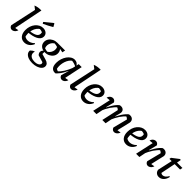

<svg xmlns="http://www.w3.org/2000/svg" viewBox="346 -2340 4142 4142"><g transform="rotate(45 2416.5 -269.0)"><path d="M182 -645 98 -711Q138 -728 184.5 -735.5Q231 -743 280 -741ZM137 -28 116 -73Q148 -75 176 -78.5Q204 -82 230 -89Q223 -60 206 -38.5Q189 -17 166.5 -5Q144 7 120 7Q95 7 74.5 -9Q54 -25 44 -55L187 -714L280 -741Z M502 10Q424 10 378 -46.5Q332 -103 332 -199Q332 -261 350.5 -316Q369 -371 403 -412.5Q437 -454 481 -478Q525 -502 576 -502Q639 -502 678 -468.5Q717 -435 717 -381Q717 -341 693.5 -309.5Q670 -278 627 -255.5Q584 -233 525.5 -219.5Q467 -206 398 -202V-246Q518 -260 571.5 -291.5Q625 -323 625 -380Q625 -410 612 -437L643 -409Q614 -422 584 -429Q554 -436 521 -436L552 -444Q512 -421 483 -382.5Q454 -344 439 -292.5Q424 -241 424 -180Q424 -152 429.5 -123.5Q435 -95 447 -69L428 -106Q448 -89 473.5 -81Q499 -73 527 -73Q566 -73 605 -90.5Q644 -108 680 -144L694 -130Q669 -65 617.5 -27.5Q566 10 502 10ZM502 -559 481 -593 662 -741H676L715 -670Q663 -639 610.5 -611.5Q558 -584 502 -559Z M939 203Q868 203 815.5 182.5Q763 162 736 126Q709 90 715 44Q742 18 761 5.5Q780 -7 808 -14Q792 33 805.5 69.5Q819 106 858 126.5Q897 147 957 147Q1009 147 1044.5 130Q1080 113 1091.5 86.5Q1103 60 1083 32L921 -16Q904 -33 896 -51.5Q888 -70 888 -88Q888 -117 907 -141.5Q926 -166 958 -173V-93L1090 -55Q1193 -26 1193 50Q1193 94 1159.5 128.5Q1126 163 1068.5 183Q1011 203 939 203ZM973 -154Q894 -154 846 -195.5Q798 -237 798 -305Q798 -357 827 -399.5Q856 -442 905.5 -467Q955 -492 1015 -492Q1092 -492 1139.5 -449.5Q1187 -407 1187 -339Q1187 -287 1158.5 -245.5Q1130 -204 1081.5 -179Q1033 -154 973 -154ZM1000 -202Q1038 -225 1061 -262Q1084 -299 1088.5 -341.5Q1093 -384 1075 -423Q1054 -429 1032 -434.5Q1010 -440 985 -441Q947 -419 924.5 -382Q902 -345 898 -302.5Q894 -260 911 -221Q940 -211 961.5 -206.5Q983 -202 1000 -202ZM1133 -410 1015 -492H1252L1237 -422L1148 -440Z M1453 4Q1382 12 1342.5 -31.5Q1303 -75 1303 -168Q1303 -234 1322.5 -294Q1342 -354 1375 -400.5Q1408 -447 1451 -474Q1494 -501 1542 -501Q1583 -501 1614 -480.5Q1645 -460 1661 -423L1660 -395Q1593 -437 1494 -445L1532 -454Q1494 -434 1465 -393.5Q1436 -353 1418.5 -300.5Q1401 -248 1397.5 -190.5Q1394 -133 1407 -78L1389 -98Q1409 -85 1429.5 -75Q1450 -65 1473 -61L1451 -58Q1503 -99 1551 -175Q1599 -251 1643 -364L1663 -346Q1618 -226 1567.5 -140Q1517 -54 1453 4ZM1660 -27 1641 -73Q1669 -75 1696.5 -79Q1724 -83 1754 -89Q1747 -60 1730.5 -38.5Q1714 -17 1691.5 -5Q1669 7 1646 7Q1620 7 1599.5 -9Q1579 -25 1568 -55L1618 -228L1608 -232L1667 -492H1758Z M1991 -645 1907 -711Q1947 -728 1993.5 -735.5Q2040 -743 2089 -741ZM1946 -28 1925 -73Q1957 -75 1985 -78.5Q2013 -82 2039 -89Q2032 -60 2015 -38.5Q1998 -17 1975.5 -5Q1953 7 1929 7Q1904 7 1883.5 -9Q1863 -25 1853 -55L1996 -714L2089 -741Z M2302 10Q2224 10 2178 -46.5Q2132 -103 2132 -199Q2132 -261 2150.5 -316Q2169 -371 2203 -412.5Q2237 -454 2281 -478Q2325 -502 2376 -502Q2439 -502 2478 -468.5Q2517 -435 2517 -381Q2517 -341 2493.5 -309.5Q2470 -278 2427 -255.5Q2384 -233 2325.5 -219.5Q2267 -206 2198 -202V-246Q2318 -260 2371.5 -291.5Q2425 -323 2425 -380Q2425 -410 2412 -437L2443 -409Q2414 -422 2384 -429Q2354 -436 2321 -436L2352 -444Q2312 -421 2283 -382.5Q2254 -344 2239 -292.5Q2224 -241 2224 -180Q2224 -152 2229.5 -123.5Q2235 -95 2247 -69L2228 -106Q2248 -89 2273.5 -81Q2299 -73 2327 -73Q2366 -73 2405 -90.5Q2444 -108 2480 -144L2494 -130Q2469 -65 2417.5 -27.5Q2366 10 2302 10Z M2989 -106 2977 -146Q3002 -208 3029.5 -262Q3057 -316 3086 -361Q3115 -406 3144 -439Q3173 -472 3199 -492Q3210 -494 3218.5 -495Q3227 -496 3235 -496Q3282 -496 3310.5 -469Q3339 -442 3339 -400Q3339 -393 3338.5 -385.5Q3338 -378 3336 -370L3266 -75Q3293 -76 3312 -80Q3331 -84 3349 -89Q3342 -60 3325 -38.5Q3308 -17 3285.5 -5Q3263 7 3240 7Q3214 7 3193.5 -9Q3173 -25 3163 -55L3251 -398L3255 -376Q3235 -396 3219 -406.5Q3203 -417 3181 -426L3203 -430Q3146 -386 3090.5 -303Q3035 -220 2989 -106ZM2600 0 2702 -463 2717 -416Q2691 -415 2666.5 -413Q2642 -411 2604 -406Q2611 -434 2627 -455Q2643 -476 2665.5 -487Q2688 -498 2711 -498Q2736 -498 2756.5 -484Q2777 -470 2789 -443L2740 -251L2749 -248L2700 0ZM2879 0 2968 -404 2977 -376Q2957 -396 2940.5 -406.5Q2924 -417 2902 -426L2925 -430Q2867 -384 2811 -301.5Q2755 -219 2710 -106L2698 -146Q2723 -208 2751 -262Q2779 -316 2807.5 -361Q2836 -406 2864.5 -439Q2893 -472 2921 -492Q2933 -494 2941.5 -495Q2950 -496 2957 -496Q3001 -496 3027.5 -471Q3054 -446 3054 -405Q3054 -397 3053 -388.5Q3052 -380 3049 -371L3018 -251L3027 -248L2979 0Z M3611 10Q3533 10 3487 -46.5Q3441 -103 3441 -199Q3441 -261 3459.5 -316Q3478 -371 3512 -412.5Q3546 -454 3590 -478Q3634 -502 3685 -502Q3748 -502 3787 -468.5Q3826 -435 3826 -381Q3826 -341 3802.5 -309.5Q3779 -278 3736 -255.5Q3693 -233 3634.5 -219.5Q3576 -206 3507 -202V-246Q3627 -260 3680.5 -291.5Q3734 -323 3734 -380Q3734 -410 3721 -437L3752 -409Q3723 -422 3693 -429Q3663 -436 3630 -436L3661 -444Q3621 -421 3592 -382.5Q3563 -344 3548 -292.5Q3533 -241 3533 -180Q3533 -152 3538.5 -123.5Q3544 -95 3556 -69L3537 -106Q3557 -89 3582.5 -81Q3608 -73 3636 -73Q3675 -73 3714 -90.5Q3753 -108 3789 -144L3803 -130Q3778 -65 3726.5 -27.5Q3675 10 3611 10Z M4193 -55 4280 -398 4286 -376Q4266 -396 4250 -406.5Q4234 -417 4211 -426L4234 -430Q4177 -387 4121.5 -304Q4066 -221 4019 -106L4007 -146Q4032 -207 4060 -261.5Q4088 -316 4116.5 -361Q4145 -406 4173.5 -439Q4202 -472 4230 -492Q4240 -494 4248.5 -495Q4257 -496 4265 -496Q4312 -496 4340.5 -469Q4369 -442 4369 -400Q4369 -393 4368.5 -385.5Q4368 -378 4365 -370L4297 -75Q4323 -76 4342 -80Q4361 -84 4380 -89Q4373 -60 4355.5 -38.5Q4338 -17 4315.5 -5Q4293 7 4270 7Q4244 7 4223.5 -9Q4203 -25 4193 -55ZM3909 0 4011 -463 4026 -416Q4000 -415 3975.5 -413Q3951 -411 3913 -406Q3920 -434 3936 -455Q3952 -476 3974.5 -487Q3997 -498 4020 -498Q4045 -498 4065.5 -484Q4086 -470 4098 -443L4049 -251L4058 -248L4009 0Z M4608 10Q4560 10 4527 -19Q4494 -48 4490 -95L4569 -451H4660L4581 -58L4577 -106Q4604 -75 4640 -75Q4672 -75 4704 -99Q4736 -123 4759 -168L4779 -161Q4763 -83 4716.5 -36.5Q4670 10 4608 10ZM4496 -430 4503 -470 4657 -588H4687L4668 -490H4833L4821 -430Z"/></g></svg>

Font: Piazzolla Thin SemiBold
Style: Italic
Weight: 600
Italic angle: -11.3°
Version: Version 2.005